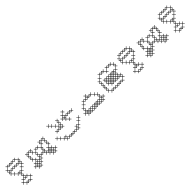

<svg xmlns="http://www.w3.org/2000/svg" viewBox="327 -1495 2739 2739"><g transform="rotate(-45 1696.5 -125.5)"><path d="M142.9 75.7 160.7 57.9 178.6 75.7 196.4 57.9 214.3 75.7 218.6 71.4 200.7 53.6 232.1 22.1 250 40 254.3 35.7 236.4 17.9 254.3 0 250 -4.3 232.1 13.6 200.7 -17.9 218.6 -35.7 214.3 -40 196.4 -22.1 165 -53.6 182.9 -71.4 165 -89.3 196.4 -120.7 214.3 -102.9 218.6 -107.1 200.7 -125 232.1 -156.4 250 -138.6 254.3 -142.9 236.4 -160.7 267.9 -192.1 285.7 -174.3 290 -178.6 272.1 -196.4 290 -214.3 272.1 -232.1 290 -250 272.1 -267.9 290 -285.7 285.7 -290 267.9 -272.1 236.4 -303.6 254.3 -321.4 250 -325.7 232.1 -307.9 214.3 -325.7 196.4 -307.9 178.6 -325.7 160.7 -307.9 142.9 -325.7 125 -307.9 107.1 -325.7 89.3 -307.9 71.4 -325.7 67.1 -321.4 85 -303.6 53.6 -272.1 35.7 -290 31.4 -285.7 49.3 -267.9 31.4 -250 49.3 -232.1 31.4 -214.3 49.3 -196.4 31.4 -178.6 35.7 -174.3 53.6 -192.1 85 -160.7 67.1 -142.9 71.4 -138.6 89.3 -156.4 120.7 -125 102.9 -107.1 107.1 -102.9 125 -120.7 156.4 -89.3 138.6 -71.4 156.4 -53.6 125 -22.1 107.1 -40 102.9 -35.7 120.7 -17.9 89.3 13.6 71.4 -4.3 67.1 0 85 17.9 67.1 35.7 71.4 40 89.3 22.1 120.7 53.6 102.9 71.4 107.1 75.7 125 57.9ZM125 49.3 93.6 17.9 125 -13.6 142.9 4.3 160.7 -13.6 178.6 4.3 196.4 -13.6 227.9 17.9 196.4 49.3 178.6 31.4 160.7 49.3 142.9 31.4ZM142.9 -31.4 156.4 -17.9 142.9 -4.3 129.3 -17.9ZM147.1 -107.1 160.7 -120.7 174.3 -107.1 160.7 -93.6ZM125 -129.3 93.6 -160.7 111.4 -178.6 107.1 -182.9 89.3 -165 57.9 -196.4 89.3 -227.9 107.1 -210 125 -227.9 142.9 -210 160.7 -227.9 178.6 -210 196.4 -227.9 214.3 -210 232.1 -227.9 263.6 -196.4 232.1 -165 214.3 -182.9 210 -178.6 227.9 -160.7 196.4 -129.3 178.6 -147.1 160.7 -129.3 142.9 -147.1ZM89.3 -236.4 57.9 -267.9 89.3 -299.3 107.1 -281.4 125 -299.3 142.9 -281.4 160.7 -299.3 178.6 -281.4 196.4 -299.3 214.3 -281.4 232.1 -299.3 263.6 -267.9 232.1 -236.4 214.3 -254.3 196.4 -236.4 178.6 -254.3 160.7 -236.4 142.9 -254.3 125 -236.4 107.1 -254.3ZM250 -245.7 263.6 -232.1 250 -218.6 236.4 -232.1ZM254.3 -214.3 267.9 -227.9 281.4 -214.3 267.9 -200.7ZM40 -214.3 53.6 -227.9 67.1 -214.3 53.6 -200.7ZM40 -250 53.6 -263.6 67.1 -250 53.6 -236.4ZM57.9 -232.1 71.4 -245.7 85 -232.1 71.4 -218.6ZM93.6 -232.1 107.1 -245.7 120.7 -232.1 107.1 -218.6ZM93.6 -303.6 107.1 -317.1 120.7 -303.6 107.1 -290ZM129.3 53.6 142.9 40 156.4 53.6 142.9 67.1ZM129.3 -125 142.9 -138.6 156.4 -125 142.9 -111.4ZM129.3 -232.1 142.9 -245.7 156.4 -232.1 142.9 -218.6ZM129.3 -303.6 142.9 -317.1 156.4 -303.6 142.9 -290ZM147.1 -35.7 160.7 -49.3 174.3 -35.7 160.7 -22.1ZM147.1 -71.4 160.7 -85 174.3 -71.4 160.7 -57.9ZM165 53.6 178.6 40 192.1 53.6 178.6 67.1ZM165 -17.9 178.6 -31.4 192.1 -17.9 178.6 -4.3ZM165 -125 178.6 -138.6 192.1 -125 178.6 -111.4ZM165 -232.1 178.6 -245.7 192.1 -232.1 178.6 -218.6ZM165 -303.6 178.6 -317.1 192.1 -303.6 178.6 -290ZM200.7 -232.1 214.3 -245.7 227.9 -232.1 214.3 -218.6ZM200.7 -303.6 214.3 -317.1 227.9 -303.6 214.3 -290ZM254.3 -250 267.9 -263.6 281.4 -250 267.9 -236.4Z M571.4 -174.3 589.3 -192.1 620.7 -160.7 602.9 -142.9 620.7 -125 589.3 -93.6 571.4 -111.4 553.6 -93.6 522.1 -125 540 -142.9 522.1 -160.7 553.6 -192.1ZM625 -165 593.6 -196.4 611.4 -214.3 607.1 -218.6 589.3 -200.7 571.4 -218.6 553.6 -200.7 535.7 -218.6 531.4 -214.3 549.3 -196.4 517.9 -165 486.4 -196.4 504.3 -214.3 486.4 -232.1 504.3 -250 500 -254.3 482.1 -236.4 464.3 -254.3 446.4 -236.4 428.6 -254.3 410.7 -236.4 392.9 -254.3 388.6 -250 406.4 -232.1 388.6 -214.3 406.4 -196.4 388.6 -178.6 406.4 -160.7 388.6 -142.9 406.4 -125 388.6 -107.1 392.9 -102.9 410.7 -120.7 442.1 -89.3 410.7 -57.9 392.9 -75.7 388.6 -71.4 406.4 -53.6 375 -22.1 357.1 -40 352.9 -35.7 370.7 -17.9 352.9 0 357.1 4.3 375 -13.6 406.4 17.9 388.6 35.7 392.9 40 410.7 22.1 428.6 40 446.4 22.1 464.3 40 468.6 35.7 450.7 17.9 482.1 -13.6 500 4.3 504.3 0 486.4 -17.9 517.9 -49.3 535.7 -31.4 540 -35.7 522.1 -53.6 553.6 -85 571.4 -67.1 589.3 -85 620.7 -53.6 602.9 -35.7 607.1 -31.4 625 -49.3 656.4 -17.9 638.6 0 642.9 4.3 660.7 -13.6 692.1 17.9 674.3 35.7 678.6 40 696.4 22.1 714.3 40 732.1 22.1 750 40 754.3 35.7 736.4 17.9 767.9 -13.6 785.7 4.3 790 0 772.1 -17.9 790 -35.7 785.7 -40 767.9 -22.1 736.4 -53.6 754.3 -71.4 750 -75.7 732.1 -57.9 700.7 -89.3 732.1 -120.7 750 -102.9 754.3 -107.1 736.4 -125 754.3 -142.9 736.4 -160.7 754.3 -178.6 736.4 -196.4 754.3 -214.3 736.4 -232.1 754.3 -250 750 -254.3 732.1 -236.4 714.3 -254.3 696.4 -236.4 678.6 -254.3 660.7 -236.4 642.9 -254.3 638.6 -250 656.4 -232.1 638.6 -214.3 656.4 -196.4ZM495.7 -142.9 513.6 -125 495.7 -107.1 513.6 -89.3 482.1 -57.9 450.7 -89.3 468.6 -107.1 464.3 -111.4 446.4 -93.6 415 -125 432.9 -142.9 415 -160.7 432.9 -178.6 415 -196.4 446.4 -227.9 477.9 -196.4 460 -178.6 464.3 -174.3 482.1 -192.1 513.6 -160.7ZM647.1 -142.9 629.3 -160.7 660.7 -192.1 678.6 -174.3 682.9 -178.6 665 -196.4 696.4 -227.9 727.9 -196.4 710 -178.6 727.9 -160.7 710 -142.9 727.9 -125 696.4 -93.6 678.6 -111.4 674.3 -107.1 692.1 -89.3 660.7 -57.9 629.3 -89.3 647.1 -107.1 629.3 -125ZM718.6 -214.3 732.1 -227.9 745.7 -214.3 732.1 -200.7ZM678.6 -67.1 692.1 -53.6 678.6 -40 665 -53.6ZM714.3 -31.4 727.9 -17.9 714.3 -4.3 700.7 -17.9ZM682.9 0 696.4 -13.6 710 0 696.4 13.6ZM647.1 -35.7 660.7 -49.3 674.3 -35.7 660.7 -22.1ZM468.6 -214.3 482.1 -227.9 495.7 -214.3 482.1 -200.7ZM428.6 -67.1 442.1 -53.6 428.6 -40 415 -53.6ZM397.1 0 410.7 -13.6 424.3 0 410.7 13.6ZM432.9 -35.7 446.4 -49.3 460 -35.7 446.4 -22.1ZM392.9 -31.4 406.4 -17.9 392.9 -4.3 379.3 -17.9ZM611.4 -71.4 625 -85 638.6 -71.4 625 -57.9ZM607.1 -102.9 620.7 -89.3 607.1 -75.7 593.6 -89.3ZM468.6 -35.7 482.1 -49.3 495.7 -35.7 482.1 -22.1ZM428.6 -31.4 442.1 -17.9 428.6 -4.3 415 -17.9ZM432.9 0 446.4 -13.6 460 0 446.4 13.6ZM428.6 4.3 442.1 17.9 428.6 31.4 415 17.9ZM464.3 -31.4 477.9 -17.9 464.3 -4.3 450.7 -17.9ZM500 -67.1 513.6 -53.6 500 -40 486.4 -53.6ZM682.9 -35.7 696.4 -49.3 710 -35.7 696.4 -22.1ZM718.6 -35.7 732.1 -49.3 745.7 -35.7 732.1 -22.1ZM678.6 -31.4 692.1 -17.9 678.6 -4.3 665 -17.9ZM718.6 0 732.1 -13.6 745.7 0 732.1 13.6ZM714.3 4.3 727.9 17.9 714.3 31.4 700.7 17.9ZM397.1 -35.7 410.7 -49.3 424.3 -35.7 410.7 -22.1ZM397.1 -142.9 410.7 -156.4 424.3 -142.9 410.7 -129.3ZM397.1 -178.6 410.7 -192.1 424.3 -178.6 410.7 -165ZM397.1 -214.3 410.7 -227.9 424.3 -214.3 410.7 -200.7ZM415 -232.1 428.6 -245.7 442.1 -232.1 428.6 -218.6ZM432.9 -71.4 446.4 -85 460 -71.4 446.4 -57.9ZM450.7 -53.6 464.3 -67.1 477.9 -53.6 464.3 -40ZM450.7 -232.1 464.3 -245.7 477.9 -232.1 464.3 -218.6ZM504.3 -71.4 517.9 -85 531.4 -71.4 517.9 -57.9ZM504.3 -107.1 517.9 -120.7 531.4 -107.1 517.9 -93.6ZM504.3 -142.9 517.9 -156.4 531.4 -142.9 517.9 -129.3ZM522.1 -89.3 535.7 -102.9 549.3 -89.3 535.7 -75.7ZM557.9 -89.3 571.4 -102.9 585 -89.3 571.4 -75.7ZM557.9 -196.4 571.4 -210 585 -196.4 571.4 -182.9ZM611.4 -107.1 625 -120.7 638.6 -107.1 625 -93.6ZM611.4 -142.9 625 -156.4 638.6 -142.9 625 -129.3ZM629.3 -53.6 642.9 -67.1 656.4 -53.6 642.9 -40ZM647.1 -214.3 660.7 -227.9 674.3 -214.3 660.7 -200.7ZM665 -232.1 678.6 -245.7 692.1 -232.1 678.6 -218.6ZM682.9 -71.4 696.4 -85 710 -71.4 696.4 -57.9ZM700.7 -53.6 714.3 -67.1 727.9 -53.6 714.3 -40ZM700.7 -232.1 714.3 -245.7 727.9 -232.1 714.3 -218.6ZM718.6 -142.9 732.1 -156.4 745.7 -142.9 732.1 -129.3ZM718.6 -178.6 732.1 -192.1 745.7 -178.6 732.1 -165ZM736.4 -17.9 750 -31.4 763.6 -17.9 750 -4.3Z M946.4 -272.1 915 -303.6 932.9 -321.4 928.6 -325.7 910.7 -307.9 892.9 -325.7 888.6 -321.4 906.4 -303.6 888.6 -285.7 892.9 -281.4 910.7 -299.3 942.1 -267.9 924.3 -250 928.6 -245.7 946.4 -263.6 977.9 -232.1 960 -214.3 964.3 -210 982.1 -227.9 1013.6 -196.4 982.1 -165 964.3 -182.9 946.4 -165 928.6 -182.9 924.3 -178.6 942.1 -160.7 924.3 -142.9 928.6 -138.6 946.4 -156.4 964.3 -138.6 982.1 -156.4 1000 -138.6 1017.9 -156.4 1035.7 -138.6 1053.6 -156.4 1071.4 -138.6 1075.7 -142.9 1057.9 -160.7 1075.7 -178.6 1057.9 -196.4 1075.7 -214.3 1057.9 -232.1 1075.7 -250 1057.9 -267.9 1075.7 -285.7 1071.4 -290 1053.6 -272.1 1035.7 -290 1031.4 -285.7 1049.3 -267.9 1031.4 -250 1049.3 -232.1 1017.9 -200.7 986.4 -232.1 1004.3 -250 1000 -254.3 982.1 -236.4 950.7 -267.9 968.6 -285.7 964.3 -290ZM1040 -178.6 1053.6 -192.1 1067.1 -178.6 1053.6 -165ZM1000 -174.3 1013.6 -160.7 1000 -147.1 986.4 -160.7ZM1035.7 -174.3 1049.3 -160.7 1035.7 -147.1 1022.1 -160.7ZM1035.7 -210 1049.3 -196.4 1035.7 -182.9 1022.1 -196.4ZM1147.1 -214.3 1160.7 -227.9 1174.3 -214.3 1160.7 -200.7ZM1107.1 -210 1125 -227.9 1156.4 -196.4 1138.6 -178.6 1142.9 -174.3 1160.7 -192.1 1192.1 -160.7 1174.3 -142.9 1178.6 -138.6 1196.4 -156.4 1214.3 -138.6 1218.6 -142.9 1200.7 -160.7 1218.6 -178.6 1214.3 -182.9 1196.4 -165 1165 -196.4 1196.4 -227.9 1214.3 -210 1232.1 -227.9 1250 -210 1267.9 -227.9 1285.7 -210 1303.6 -227.9 1321.4 -210 1325.7 -214.3 1307.9 -232.1 1325.7 -250 1321.4 -254.3 1303.6 -236.4 1285.7 -254.3 1267.9 -236.4 1250 -254.3 1232.1 -236.4 1214.3 -254.3 1196.4 -236.4 1165 -267.9 1196.4 -299.3 1214.3 -281.4 1218.6 -285.7 1200.7 -303.6 1218.6 -321.4 1214.3 -325.7 1196.4 -307.9 1178.6 -325.7 1174.3 -321.4 1192.1 -303.6 1160.7 -272.1 1142.9 -290 1138.6 -285.7 1156.4 -267.9 1125 -236.4 1107.1 -254.3 1102.9 -250 1120.7 -232.1 1102.9 -214.3ZM1142.9 -245.7 1156.4 -232.1 1142.9 -218.6 1129.3 -232.1ZM910.7 -57.9 879.3 -89.3 897.1 -107.1 892.9 -111.4 875 -93.6 857.1 -111.4 852.9 -107.1 870.7 -89.3 852.9 -71.4 857.1 -67.1 875 -85 906.4 -53.6 888.6 -35.7 892.9 -31.4 910.7 -49.3 942.1 -17.9 924.3 0 928.6 4.3 946.4 -13.6 977.9 17.9 960 35.7 964.3 40 982.1 22.1 1000 40 1017.9 22.1 1035.7 40 1053.6 22.1 1071.4 40 1089.3 22.1 1107.1 40 1125 22.1 1142.9 40 1160.7 22.1 1178.6 40 1196.4 22.1 1214.3 40 1218.6 35.7 1200.7 17.9 1232.1 -13.6 1250 4.3 1254.3 0 1236.4 -17.9 1267.9 -49.3 1285.7 -31.4 1290 -35.7 1272.1 -53.6 1303.6 -85 1321.4 -67.1 1325.7 -71.4 1307.9 -89.3 1325.7 -107.1 1321.4 -111.4 1303.6 -93.6 1285.7 -111.4 1281.4 -107.1 1299.3 -89.3 1267.9 -57.9 1250 -75.7 1245.7 -71.4 1263.6 -53.6 1232.1 -22.1 1214.3 -40 1196.4 -22.1 1178.6 -40 1174.3 -35.7 1192.1 -17.9 1160.7 13.6 1142.9 -4.3 1125 13.6 1107.1 -4.3 1089.3 13.6 1071.4 -4.3 1053.6 13.6 1035.7 -4.3 1017.9 13.6 986.4 -17.9 1004.3 -35.7 1000 -40 982.1 -22.1 964.3 -40 946.4 -22.1 915 -53.6 932.9 -71.4 928.6 -75.7ZM968.6 0 982.1 -13.6 995.7 0 982.1 13.6ZM1178.6 4.3 1192.1 17.9 1178.6 31.4 1165 17.9ZM950.7 -17.9 964.3 -31.4 977.9 -17.9 964.3 -4.3ZM950.7 -160.7 964.3 -174.3 977.9 -160.7 964.3 -147.1ZM986.4 17.9 1000 4.3 1013.6 17.9 1000 31.4ZM1004.3 -178.6 1017.9 -192.1 1031.4 -178.6 1017.9 -165ZM1022.1 17.9 1035.7 4.3 1049.3 17.9 1035.7 31.4ZM1040 -214.3 1053.6 -227.9 1067.1 -214.3 1053.6 -200.7ZM1040 -250 1053.6 -263.6 1067.1 -250 1053.6 -236.4ZM1057.9 17.9 1071.4 4.3 1085 17.9 1071.4 31.4ZM1093.6 17.9 1107.1 4.3 1120.7 17.9 1107.1 31.4ZM1129.3 17.9 1142.9 4.3 1156.4 17.9 1142.9 31.4ZM1147.1 -250 1160.7 -263.6 1174.3 -250 1160.7 -236.4ZM1165 -232.1 1178.6 -245.7 1192.1 -232.1 1178.6 -218.6ZM1182.9 0 1196.4 -13.6 1210 0 1196.4 13.6ZM1200.7 -17.9 1214.3 -31.4 1227.9 -17.9 1214.3 -4.3ZM1200.7 -232.1 1214.3 -245.7 1227.9 -232.1 1214.3 -218.6ZM1236.4 -232.1 1250 -245.7 1263.6 -232.1 1250 -218.6ZM1272.1 -232.1 1285.7 -245.7 1299.3 -232.1 1285.7 -218.6Z M1500 4.3 1517.9 -13.6 1535.7 4.3 1553.6 -13.6 1571.4 4.3 1589.3 -13.6 1607.1 4.3 1625 -13.6 1642.9 4.3 1660.7 -13.6 1678.6 4.3 1696.4 -13.6 1714.3 4.3 1732.1 -13.6 1750 4.3 1754.3 0 1736.4 -17.9 1767.9 -49.3 1785.7 -31.4 1790 -35.7 1772.1 -53.6 1790 -71.4 1785.7 -75.7 1767.9 -57.9 1736.4 -89.3 1754.3 -107.1 1736.4 -125 1754.3 -142.9 1750 -147.1 1732.1 -129.3 1700.7 -160.7 1718.6 -178.6 1714.3 -182.9 1696.4 -165 1665 -196.4 1682.9 -214.3 1678.6 -218.6 1660.7 -200.7 1642.9 -218.6 1625 -200.7 1593.6 -232.1 1611.4 -250 1607.1 -254.3 1589.3 -236.4 1571.4 -254.3 1567.1 -250 1585 -232.1 1553.6 -200.7 1535.7 -218.6 1517.9 -200.7 1500 -218.6 1495.7 -214.3 1513.6 -196.4 1482.1 -165 1464.3 -182.9 1460 -178.6 1477.9 -160.7 1446.4 -129.3 1428.6 -147.1 1424.3 -142.9 1442.1 -125 1424.3 -107.1 1442.1 -89.3 1410.7 -57.9 1392.9 -75.7 1388.6 -71.4 1406.4 -53.6 1388.6 -35.7 1392.9 -31.4 1410.7 -49.3 1442.1 -17.9 1424.3 0 1428.6 4.3 1446.4 -13.6 1464.3 4.3 1482.1 -13.6ZM1432.9 -35.7 1446.4 -49.3 1460 -35.7 1446.4 -22.1ZM1468.6 -35.7 1482.1 -49.3 1495.7 -35.7 1482.1 -22.1ZM1504.3 -35.7 1517.9 -49.3 1531.4 -35.7 1517.9 -22.1ZM1464.3 -31.4 1477.9 -17.9 1464.3 -4.3 1450.7 -17.9ZM1540 -35.7 1553.6 -49.3 1567.1 -35.7 1553.6 -22.1ZM1500 -31.4 1513.6 -17.9 1500 -4.3 1486.4 -17.9ZM1575.7 -35.7 1589.3 -49.3 1602.9 -35.7 1589.3 -22.1ZM1535.7 -31.4 1549.3 -17.9 1535.7 -4.3 1522.1 -17.9ZM1611.4 -35.7 1625 -49.3 1638.6 -35.7 1625 -22.1ZM1571.4 -31.4 1585 -17.9 1571.4 -4.3 1557.9 -17.9ZM1647.1 -35.7 1660.7 -49.3 1674.3 -35.7 1660.7 -22.1ZM1607.1 -31.4 1620.7 -17.9 1607.1 -4.3 1593.6 -17.9ZM1682.9 -35.7 1696.4 -49.3 1710 -35.7 1696.4 -22.1ZM1642.9 -31.4 1656.4 -17.9 1642.9 -4.3 1629.3 -17.9ZM1718.6 -35.7 1732.1 -49.3 1745.7 -35.7 1732.1 -22.1ZM1678.6 -31.4 1692.1 -17.9 1678.6 -4.3 1665 -17.9ZM1714.3 -31.4 1727.9 -17.9 1714.3 -4.3 1700.7 -17.9ZM1482.1 -57.9 1450.7 -89.3 1468.6 -107.1 1450.7 -125 1482.1 -156.4 1500 -138.6 1504.3 -142.9 1486.4 -160.7 1517.9 -192.1 1535.7 -174.3 1553.6 -192.1 1571.4 -174.3 1589.3 -192.1 1607.1 -174.3 1625 -192.1 1642.9 -174.3 1660.7 -192.1 1692.1 -160.7 1674.3 -142.9 1678.6 -138.6 1696.4 -156.4 1727.9 -125 1710 -107.1 1727.9 -89.3 1696.4 -57.9 1678.6 -75.7 1660.7 -57.9 1642.9 -75.7 1625 -57.9 1607.1 -75.7 1589.3 -57.9 1571.4 -75.7 1553.6 -57.9 1535.7 -75.7 1517.9 -57.9 1500 -75.7ZM1428.6 -67.1 1442.1 -53.6 1428.6 -40 1415 -53.6ZM1714.3 -67.1 1727.9 -53.6 1714.3 -40 1700.7 -53.6ZM1571.4 -210 1585 -196.4 1571.4 -182.9 1557.9 -196.4ZM1432.9 -71.4 1446.4 -85 1460 -71.4 1446.4 -57.9ZM1432.9 -107.1 1446.4 -120.7 1460 -107.1 1446.4 -93.6ZM1450.7 -53.6 1464.3 -67.1 1477.9 -53.6 1464.3 -40ZM1486.4 -53.6 1500 -67.1 1513.6 -53.6 1500 -40ZM1522.1 -53.6 1535.7 -67.1 1549.3 -53.6 1535.7 -40ZM1522.1 -196.4 1535.7 -210 1549.3 -196.4 1535.7 -182.9ZM1557.9 -53.6 1571.4 -67.1 1585 -53.6 1571.4 -40ZM1575.7 -214.3 1589.3 -227.9 1602.9 -214.3 1589.3 -200.7ZM1593.6 -53.6 1607.1 -67.1 1620.7 -53.6 1607.1 -40ZM1593.6 -196.4 1607.1 -210 1620.7 -196.4 1607.1 -182.9ZM1629.3 -53.6 1642.9 -67.1 1656.4 -53.6 1642.9 -40ZM1629.3 -196.4 1642.9 -210 1656.4 -196.4 1642.9 -182.9ZM1665 -53.6 1678.6 -67.1 1692.1 -53.6 1678.6 -40ZM1718.6 -71.4 1732.1 -85 1745.7 -71.4 1732.1 -57.9ZM1718.6 -107.1 1732.1 -120.7 1745.7 -107.1 1732.1 -93.6ZM1736.4 -53.6 1750 -67.1 1763.6 -53.6 1750 -40Z M1964.3 4.3 1982.1 -13.6 2000 4.3 2017.9 -13.6 2035.7 4.3 2053.6 -13.6 2071.4 4.3 2089.3 -13.6 2107.1 4.3 2125 -13.6 2142.9 4.3 2147.1 0 2129.3 -17.9 2160.7 -49.3 2178.6 -31.4 2182.9 -35.7 2165 -53.6 2182.9 -71.4 2165 -89.3 2182.9 -107.1 2178.6 -111.4 2160.7 -93.6 2129.3 -125 2147.1 -142.9 2129.3 -160.7 2160.7 -192.1 2178.6 -174.3 2182.9 -178.6 2165 -196.4 2196.4 -227.9 2214.3 -210 2218.6 -214.3 2200.7 -232.1 2218.6 -250 2200.7 -267.9 2218.6 -285.7 2214.3 -290 2196.4 -272.1 2165 -303.6 2182.9 -321.4 2178.6 -325.7 2160.7 -307.9 2142.9 -325.7 2125 -307.9 2107.1 -325.7 2089.3 -307.9 2071.4 -325.7 2067.1 -321.4 2085 -303.6 2053.6 -272.1 2022.1 -303.6 2040 -321.4 2035.7 -325.7 2017.9 -307.9 2000 -325.7 1982.1 -307.9 1964.3 -325.7 1946.4 -307.9 1928.6 -325.7 1924.3 -321.4 1942.1 -303.6 1910.7 -272.1 1892.9 -290 1888.6 -285.7 1906.4 -267.9 1875 -236.4 1857.1 -254.3 1852.9 -250 1870.7 -232.1 1852.9 -214.3 1870.7 -196.4 1852.9 -178.6 1870.7 -160.7 1852.9 -142.9 1870.7 -125 1852.9 -107.1 1870.7 -89.3 1852.9 -71.4 1870.7 -53.6 1852.9 -35.7 1857.1 -31.4 1875 -49.3 1906.4 -17.9 1888.6 0 1892.9 4.3 1910.7 -13.6 1928.6 4.3 1946.4 -13.6ZM2125 -85 2156.4 -53.6 2125 -22.1 2107.1 -40 2089.3 -22.1 2071.4 -40 2053.6 -22.1 2035.7 -40 2017.9 -22.1 2000 -40 1982.1 -22.1 1964.3 -40 1946.4 -22.1 1928.6 -40 1910.7 -22.1 1879.3 -53.6 1897.1 -71.4 1879.3 -89.3 1897.1 -107.1 1879.3 -125 1897.1 -142.9 1879.3 -160.7 1897.1 -178.6 1879.3 -196.4 1897.1 -214.3 1879.3 -232.1 1910.7 -263.6 1928.6 -245.7 1932.9 -250 1915 -267.9 1946.4 -299.3 1964.3 -281.4 1982.1 -299.3 2000 -281.4 2017.9 -299.3 2049.3 -267.9 2031.4 -250 2035.7 -245.7 2053.6 -263.6 2071.4 -245.7 2075.7 -250 2057.9 -267.9 2089.3 -299.3 2107.1 -281.4 2125 -299.3 2142.9 -281.4 2160.7 -299.3 2192.1 -267.9 2174.3 -250 2192.1 -232.1 2160.7 -200.7 2142.9 -218.6 2125 -200.7 2107.1 -218.6 2089.3 -200.7 2071.4 -218.6 2053.6 -200.7 2035.7 -218.6 2017.9 -200.7 2000 -218.6 1982.1 -200.7 1964.3 -218.6 1946.4 -200.7 1928.6 -218.6 1924.3 -214.3 1942.1 -196.4 1924.3 -178.6 1942.1 -160.7 1924.3 -142.9 1942.1 -125 1924.3 -107.1 1928.6 -102.9 1946.4 -120.7 1977.9 -89.3 1960 -71.4 1964.3 -67.1 1982.1 -85 2000 -67.1 2017.9 -85 2035.7 -67.1 2053.6 -85 2071.4 -67.1 2089.3 -85 2107.1 -67.1ZM2147.1 -71.4 2160.7 -85 2174.3 -71.4 2160.7 -57.9ZM1968.6 -107.1 1982.1 -120.7 1995.7 -107.1 1982.1 -93.6ZM1968.6 -142.9 1982.1 -156.4 1995.7 -142.9 1982.1 -129.3ZM1968.6 -178.6 1982.1 -192.1 1995.7 -178.6 1982.1 -165ZM2004.3 -178.6 2017.9 -192.1 2031.4 -178.6 2017.9 -165ZM1964.3 -174.3 1977.9 -160.7 1964.3 -147.1 1950.7 -160.7ZM2040 -178.6 2053.6 -192.1 2067.1 -178.6 2053.6 -165ZM2000 -174.3 2013.6 -160.7 2000 -147.1 1986.4 -160.7ZM2075.7 -178.6 2089.3 -192.1 2102.9 -178.6 2089.3 -165ZM2035.7 -174.3 2049.3 -160.7 2035.7 -147.1 2022.1 -160.7ZM2111.4 -178.6 2125 -192.1 2138.6 -178.6 2125 -165ZM2071.4 -174.3 2085 -160.7 2071.4 -147.1 2057.9 -160.7ZM2107.1 -174.3 2120.7 -160.7 2107.1 -147.1 2093.6 -160.7ZM2107.1 -138.6 2120.7 -125 2107.1 -111.4 2093.6 -125ZM2107.1 -102.9 2120.7 -89.3 2107.1 -75.7 2093.6 -89.3ZM2111.4 -107.1 2125 -120.7 2138.6 -107.1 2125 -93.6ZM2071.4 -102.9 2085 -89.3 2071.4 -75.7 2057.9 -89.3ZM2075.7 -107.1 2089.3 -120.7 2102.9 -107.1 2089.3 -93.6ZM2035.7 -102.9 2049.3 -89.3 2035.7 -75.7 2022.1 -89.3ZM2040 -107.1 2053.6 -120.7 2067.1 -107.1 2053.6 -93.6ZM2000 -102.9 2013.6 -89.3 2000 -75.7 1986.4 -89.3ZM2004.3 -107.1 2017.9 -120.7 2031.4 -107.1 2017.9 -93.6ZM2004.3 -142.9 2017.9 -156.4 2031.4 -142.9 2017.9 -129.3ZM1964.3 -138.6 1977.9 -125 1964.3 -111.4 1950.7 -125ZM2040 -142.9 2053.6 -156.4 2067.1 -142.9 2053.6 -129.3ZM2000 -138.6 2013.6 -125 2000 -111.4 1986.4 -125ZM2075.7 -142.9 2089.3 -156.4 2102.9 -142.9 2089.3 -129.3ZM2035.7 -138.6 2049.3 -125 2035.7 -111.4 2022.1 -125ZM2111.4 -142.9 2125 -156.4 2138.6 -142.9 2125 -129.3ZM2071.4 -138.6 2085 -125 2071.4 -111.4 2057.9 -125ZM1861.4 -71.4 1875 -85 1888.6 -71.4 1875 -57.9ZM1861.4 -107.1 1875 -120.7 1888.6 -107.1 1875 -93.6ZM1861.4 -142.9 1875 -156.4 1888.6 -142.9 1875 -129.3ZM1861.4 -178.6 1875 -192.1 1888.6 -178.6 1875 -165ZM1861.4 -214.3 1875 -227.9 1888.6 -214.3 1875 -200.7ZM1915 -17.9 1928.6 -31.4 1942.1 -17.9 1928.6 -4.3ZM1932.9 -142.9 1946.4 -156.4 1960 -142.9 1946.4 -129.3ZM1932.9 -178.6 1946.4 -192.1 1960 -178.6 1946.4 -165ZM1950.7 -17.9 1964.3 -31.4 1977.9 -17.9 1964.3 -4.3ZM1950.7 -196.4 1964.3 -210 1977.9 -196.4 1964.3 -182.9ZM1950.7 -303.6 1964.3 -317.1 1977.9 -303.6 1964.3 -290ZM1986.4 -17.9 2000 -31.4 2013.6 -17.9 2000 -4.3ZM1986.4 -196.4 2000 -210 2013.6 -196.4 2000 -182.9ZM1986.4 -303.6 2000 -317.1 2013.6 -303.6 2000 -290ZM2022.1 -17.9 2035.7 -31.4 2049.3 -17.9 2035.7 -4.3ZM2022.1 -196.4 2035.7 -210 2049.3 -196.4 2035.7 -182.9ZM2057.9 -17.9 2071.4 -31.4 2085 -17.9 2071.4 -4.3ZM2057.9 -196.4 2071.4 -210 2085 -196.4 2071.4 -182.9ZM2093.6 -17.9 2107.1 -31.4 2120.7 -17.9 2107.1 -4.3ZM2093.6 -196.4 2107.1 -210 2120.7 -196.4 2107.1 -182.9ZM2093.6 -303.6 2107.1 -317.1 2120.7 -303.6 2107.1 -290ZM2129.3 -89.3 2142.9 -102.9 2156.4 -89.3 2142.9 -75.7ZM2129.3 -196.4 2142.9 -210 2156.4 -196.4 2142.9 -182.9ZM2129.3 -303.6 2142.9 -317.1 2156.4 -303.6 2142.9 -290ZM2182.9 -250 2196.4 -263.6 2210 -250 2196.4 -236.4Z M2392.9 75.7 2410.7 57.9 2428.6 75.7 2446.4 57.9 2464.3 75.7 2468.6 71.4 2450.7 53.6 2482.1 22.1 2500 40 2504.3 35.7 2486.4 17.9 2504.3 0 2500 -4.3 2482.1 13.6 2450.7 -17.9 2468.6 -35.7 2464.3 -40 2446.4 -22.1 2415 -53.6 2432.9 -71.4 2415 -89.3 2446.4 -120.7 2464.3 -102.9 2468.6 -107.1 2450.7 -125 2482.1 -156.4 2500 -138.6 2504.3 -142.9 2486.4 -160.7 2517.9 -192.1 2535.7 -174.3 2540 -178.6 2522.1 -196.4 2540 -214.3 2522.1 -232.1 2540 -250 2522.1 -267.9 2540 -285.7 2535.7 -290 2517.9 -272.1 2486.4 -303.6 2504.3 -321.4 2500 -325.7 2482.1 -307.9 2464.3 -325.7 2446.4 -307.9 2428.6 -325.7 2410.7 -307.9 2392.9 -325.7 2375 -307.9 2357.1 -325.7 2339.3 -307.9 2321.4 -325.7 2317.1 -321.4 2335 -303.6 2303.6 -272.1 2285.7 -290 2281.4 -285.7 2299.3 -267.9 2281.4 -250 2299.3 -232.1 2281.4 -214.3 2299.3 -196.4 2281.4 -178.6 2285.7 -174.3 2303.6 -192.1 2335 -160.7 2317.1 -142.9 2321.4 -138.6 2339.3 -156.4 2370.7 -125 2352.9 -107.1 2357.1 -102.9 2375 -120.7 2406.4 -89.3 2388.6 -71.4 2406.4 -53.6 2375 -22.1 2357.1 -40 2352.9 -35.7 2370.7 -17.9 2339.3 13.6 2321.4 -4.3 2317.1 0 2335 17.9 2317.1 35.7 2321.4 40 2339.3 22.1 2370.7 53.6 2352.9 71.4 2357.1 75.7 2375 57.9ZM2375 49.3 2343.6 17.9 2375 -13.6 2392.9 4.3 2410.7 -13.6 2428.6 4.3 2446.4 -13.6 2477.9 17.9 2446.4 49.3 2428.6 31.4 2410.7 49.3 2392.9 31.4ZM2392.9 -31.4 2406.4 -17.9 2392.9 -4.3 2379.3 -17.9ZM2397.1 -107.1 2410.7 -120.7 2424.3 -107.1 2410.7 -93.6ZM2375 -129.3 2343.6 -160.7 2361.4 -178.6 2357.1 -182.9 2339.3 -165 2307.9 -196.4 2339.3 -227.9 2357.1 -210 2375 -227.9 2392.9 -210 2410.7 -227.9 2428.6 -210 2446.4 -227.9 2464.3 -210 2482.1 -227.9 2513.6 -196.4 2482.1 -165 2464.3 -182.9 2460 -178.6 2477.9 -160.7 2446.4 -129.3 2428.6 -147.1 2410.7 -129.3 2392.9 -147.1ZM2339.3 -236.4 2307.9 -267.9 2339.3 -299.3 2357.1 -281.4 2375 -299.3 2392.9 -281.4 2410.7 -299.3 2428.6 -281.4 2446.4 -299.3 2464.3 -281.4 2482.1 -299.3 2513.6 -267.9 2482.1 -236.4 2464.3 -254.3 2446.4 -236.4 2428.6 -254.3 2410.7 -236.4 2392.9 -254.3 2375 -236.4 2357.1 -254.3ZM2500 -245.7 2513.6 -232.1 2500 -218.6 2486.4 -232.1ZM2504.3 -214.3 2517.9 -227.9 2531.4 -214.3 2517.9 -200.7ZM2290 -214.3 2303.6 -227.9 2317.1 -214.3 2303.6 -200.7ZM2290 -250 2303.6 -263.6 2317.1 -250 2303.6 -236.4ZM2307.9 -232.1 2321.4 -245.7 2335 -232.1 2321.4 -218.6ZM2343.6 -232.1 2357.1 -245.7 2370.7 -232.1 2357.1 -218.6ZM2343.6 -303.6 2357.1 -317.1 2370.7 -303.6 2357.1 -290ZM2379.3 53.6 2392.9 40 2406.4 53.6 2392.9 67.1ZM2379.3 -125 2392.9 -138.6 2406.4 -125 2392.9 -111.4ZM2379.3 -232.1 2392.9 -245.7 2406.4 -232.1 2392.9 -218.6ZM2379.3 -303.6 2392.9 -317.1 2406.4 -303.6 2392.9 -290ZM2397.1 -35.7 2410.7 -49.3 2424.3 -35.7 2410.7 -22.1ZM2397.1 -71.4 2410.7 -85 2424.3 -71.4 2410.7 -57.9ZM2415 53.6 2428.6 40 2442.1 53.6 2428.6 67.1ZM2415 -17.9 2428.6 -31.4 2442.1 -17.9 2428.6 -4.3ZM2415 -125 2428.6 -138.6 2442.1 -125 2428.6 -111.4ZM2415 -232.1 2428.6 -245.7 2442.1 -232.1 2428.6 -218.6ZM2415 -303.6 2428.6 -317.1 2442.1 -303.6 2428.6 -290ZM2450.7 -232.1 2464.3 -245.7 2477.9 -232.1 2464.3 -218.6ZM2450.7 -303.6 2464.3 -317.1 2477.9 -303.6 2464.3 -290ZM2504.3 -250 2517.9 -263.6 2531.4 -250 2517.9 -236.4Z M2821.4 -174.3 2839.3 -192.1 2870.7 -160.7 2852.9 -142.9 2870.7 -125 2839.3 -93.6 2821.4 -111.4 2803.6 -93.6 2772.1 -125 2790 -142.9 2772.1 -160.7 2803.6 -192.1ZM2875 -165 2843.6 -196.4 2861.4 -214.3 2857.1 -218.6 2839.3 -200.7 2821.4 -218.6 2803.6 -200.7 2785.7 -218.6 2781.4 -214.3 2799.3 -196.4 2767.9 -165 2736.4 -196.4 2754.3 -214.3 2736.4 -232.1 2754.3 -250 2750 -254.3 2732.1 -236.4 2714.3 -254.3 2696.4 -236.4 2678.6 -254.3 2660.7 -236.4 2642.9 -254.3 2638.6 -250 2656.4 -232.1 2638.6 -214.3 2656.4 -196.4 2638.6 -178.6 2656.4 -160.7 2638.6 -142.9 2656.4 -125 2638.6 -107.1 2642.9 -102.9 2660.7 -120.7 2692.1 -89.3 2660.7 -57.9 2642.9 -75.7 2638.6 -71.4 2656.4 -53.6 2625 -22.1 2607.1 -40 2602.9 -35.7 2620.7 -17.9 2602.9 0 2607.1 4.3 2625 -13.6 2656.4 17.9 2638.6 35.7 2642.9 40 2660.7 22.1 2678.6 40 2696.4 22.1 2714.3 40 2718.6 35.7 2700.7 17.9 2732.1 -13.6 2750 4.3 2754.3 0 2736.4 -17.9 2767.9 -49.3 2785.7 -31.4 2790 -35.7 2772.1 -53.6 2803.6 -85 2821.4 -67.1 2839.3 -85 2870.7 -53.6 2852.9 -35.7 2857.1 -31.4 2875 -49.3 2906.4 -17.9 2888.6 0 2892.9 4.3 2910.7 -13.6 2942.1 17.9 2924.3 35.7 2928.6 40 2946.4 22.1 2964.3 40 2982.1 22.1 3000 40 3004.3 35.7 2986.4 17.9 3017.9 -13.6 3035.7 4.3 3040 0 3022.1 -17.9 3040 -35.7 3035.7 -40 3017.9 -22.1 2986.4 -53.6 3004.3 -71.4 3000 -75.7 2982.1 -57.9 2950.7 -89.3 2982.1 -120.7 3000 -102.9 3004.3 -107.1 2986.4 -125 3004.3 -142.9 2986.4 -160.7 3004.3 -178.6 2986.4 -196.4 3004.3 -214.3 2986.4 -232.1 3004.3 -250 3000 -254.3 2982.1 -236.4 2964.3 -254.3 2946.4 -236.4 2928.6 -254.3 2910.7 -236.4 2892.9 -254.3 2888.6 -250 2906.4 -232.1 2888.6 -214.3 2906.4 -196.4ZM2745.7 -142.9 2763.6 -125 2745.7 -107.1 2763.6 -89.3 2732.1 -57.9 2700.7 -89.3 2718.6 -107.1 2714.3 -111.4 2696.4 -93.6 2665 -125 2682.9 -142.9 2665 -160.7 2682.9 -178.6 2665 -196.4 2696.4 -227.9 2727.9 -196.4 2710 -178.6 2714.3 -174.3 2732.1 -192.1 2763.6 -160.7ZM2897.1 -142.9 2879.3 -160.7 2910.7 -192.1 2928.6 -174.3 2932.9 -178.6 2915 -196.4 2946.4 -227.9 2977.9 -196.4 2960 -178.6 2977.9 -160.7 2960 -142.9 2977.9 -125 2946.4 -93.6 2928.6 -111.4 2924.3 -107.1 2942.1 -89.3 2910.7 -57.9 2879.3 -89.3 2897.1 -107.1 2879.3 -125ZM2968.6 -214.3 2982.1 -227.9 2995.7 -214.3 2982.1 -200.7ZM2928.6 -67.1 2942.1 -53.6 2928.6 -40 2915 -53.6ZM2964.3 -31.4 2977.9 -17.9 2964.3 -4.3 2950.7 -17.9ZM2932.9 0 2946.4 -13.6 2960 0 2946.4 13.6ZM2897.1 -35.7 2910.7 -49.3 2924.3 -35.7 2910.7 -22.1ZM2718.6 -214.3 2732.1 -227.9 2745.7 -214.3 2732.1 -200.7ZM2678.6 -67.1 2692.1 -53.6 2678.6 -40 2665 -53.6ZM2647.1 0 2660.7 -13.6 2674.3 0 2660.7 13.6ZM2682.9 -35.7 2696.4 -49.3 2710 -35.7 2696.4 -22.1ZM2642.9 -31.4 2656.4 -17.9 2642.9 -4.3 2629.3 -17.9ZM2861.4 -71.4 2875 -85 2888.6 -71.4 2875 -57.9ZM2857.1 -102.9 2870.7 -89.3 2857.1 -75.7 2843.6 -89.3ZM2718.6 -35.7 2732.1 -49.3 2745.7 -35.7 2732.1 -22.1ZM2678.6 -31.4 2692.1 -17.9 2678.6 -4.3 2665 -17.9ZM2682.9 0 2696.4 -13.6 2710 0 2696.4 13.6ZM2678.6 4.3 2692.1 17.9 2678.6 31.4 2665 17.9ZM2714.3 -31.4 2727.9 -17.9 2714.3 -4.3 2700.7 -17.9ZM2750 -67.1 2763.6 -53.6 2750 -40 2736.4 -53.6ZM2932.9 -35.7 2946.4 -49.3 2960 -35.7 2946.4 -22.1ZM2968.6 -35.7 2982.1 -49.3 2995.7 -35.7 2982.1 -22.1ZM2928.6 -31.4 2942.1 -17.9 2928.6 -4.3 2915 -17.9ZM2968.6 0 2982.1 -13.6 2995.7 0 2982.1 13.6ZM2964.3 4.3 2977.9 17.9 2964.3 31.4 2950.7 17.9ZM2647.1 -35.7 2660.7 -49.3 2674.3 -35.7 2660.7 -22.1ZM2647.1 -142.9 2660.7 -156.4 2674.3 -142.9 2660.7 -129.3ZM2647.1 -178.6 2660.7 -192.1 2674.3 -178.6 2660.7 -165ZM2647.1 -214.3 2660.7 -227.9 2674.3 -214.3 2660.7 -200.7ZM2665 -232.1 2678.6 -245.7 2692.1 -232.1 2678.6 -218.6ZM2682.9 -71.4 2696.4 -85 2710 -71.4 2696.4 -57.9ZM2700.7 -53.6 2714.3 -67.1 2727.9 -53.6 2714.3 -40ZM2700.7 -232.1 2714.3 -245.7 2727.9 -232.1 2714.3 -218.6ZM2754.3 -71.4 2767.9 -85 2781.4 -71.4 2767.9 -57.9ZM2754.3 -107.1 2767.9 -120.7 2781.4 -107.1 2767.9 -93.6ZM2754.3 -142.9 2767.9 -156.4 2781.4 -142.9 2767.9 -129.3ZM2772.1 -89.3 2785.7 -102.9 2799.3 -89.3 2785.7 -75.7ZM2807.9 -89.3 2821.4 -102.9 2835 -89.3 2821.4 -75.7ZM2807.9 -196.4 2821.4 -210 2835 -196.4 2821.4 -182.9ZM2861.4 -107.1 2875 -120.7 2888.6 -107.1 2875 -93.6ZM2861.4 -142.9 2875 -156.4 2888.6 -142.9 2875 -129.3ZM2879.3 -53.6 2892.9 -67.1 2906.4 -53.6 2892.9 -40ZM2897.1 -214.3 2910.7 -227.9 2924.3 -214.3 2910.7 -200.7ZM2915 -232.1 2928.6 -245.7 2942.1 -232.1 2928.6 -218.6ZM2932.9 -71.4 2946.4 -85 2960 -71.4 2946.4 -57.9ZM2950.7 -53.6 2964.3 -67.1 2977.9 -53.6 2964.3 -40ZM2950.7 -232.1 2964.3 -245.7 2977.9 -232.1 2964.3 -218.6ZM2968.6 -142.9 2982.1 -156.4 2995.7 -142.9 2982.1 -129.3ZM2968.6 -178.6 2982.1 -192.1 2995.7 -178.6 2982.1 -165ZM2986.4 -17.9 3000 -31.4 3013.6 -17.9 3000 -4.3Z M3214.3 75.7 3232.1 57.9 3250 75.7 3267.9 57.9 3285.7 75.7 3290 71.4 3272.1 53.6 3303.6 22.1 3321.4 40 3325.7 35.7 3307.9 17.9 3325.7 0 3321.4 -4.3 3303.6 13.6 3272.1 -17.9 3290 -35.7 3285.7 -40 3267.9 -22.1 3236.4 -53.6 3254.3 -71.4 3236.4 -89.3 3267.9 -120.7 3285.7 -102.9 3290 -107.1 3272.1 -125 3303.6 -156.4 3321.4 -138.6 3325.7 -142.9 3307.9 -160.7 3339.3 -192.1 3357.1 -174.3 3361.4 -178.6 3343.6 -196.4 3361.4 -214.3 3343.6 -232.1 3361.4 -250 3343.6 -267.9 3361.4 -285.7 3357.1 -290 3339.3 -272.1 3307.9 -303.6 3325.7 -321.4 3321.4 -325.7 3303.6 -307.9 3285.7 -325.7 3267.9 -307.9 3250 -325.7 3232.1 -307.9 3214.3 -325.7 3196.4 -307.9 3178.6 -325.7 3160.7 -307.9 3142.9 -325.7 3138.6 -321.4 3156.4 -303.6 3125 -272.1 3107.1 -290 3102.9 -285.7 3120.7 -267.9 3102.9 -250 3120.7 -232.1 3102.9 -214.3 3120.7 -196.4 3102.9 -178.6 3107.1 -174.3 3125 -192.1 3156.4 -160.7 3138.6 -142.9 3142.9 -138.6 3160.7 -156.4 3192.1 -125 3174.3 -107.1 3178.6 -102.9 3196.4 -120.7 3227.9 -89.3 3210 -71.4 3227.9 -53.6 3196.4 -22.1 3178.6 -40 3174.3 -35.7 3192.1 -17.9 3160.7 13.6 3142.9 -4.3 3138.6 0 3156.4 17.9 3138.6 35.7 3142.9 40 3160.7 22.1 3192.1 53.6 3174.3 71.4 3178.6 75.7 3196.4 57.9ZM3196.4 49.3 3165 17.9 3196.4 -13.6 3214.3 4.3 3232.1 -13.6 3250 4.3 3267.9 -13.6 3299.3 17.9 3267.9 49.3 3250 31.4 3232.1 49.3 3214.3 31.4ZM3214.3 -31.4 3227.9 -17.9 3214.3 -4.3 3200.7 -17.9ZM3218.6 -107.1 3232.1 -120.7 3245.7 -107.1 3232.1 -93.6ZM3196.4 -129.3 3165 -160.7 3182.9 -178.6 3178.6 -182.9 3160.7 -165 3129.3 -196.4 3160.7 -227.9 3178.6 -210 3196.4 -227.9 3214.3 -210 3232.1 -227.9 3250 -210 3267.9 -227.9 3285.7 -210 3303.6 -227.9 3335 -196.4 3303.6 -165 3285.7 -182.9 3281.4 -178.6 3299.3 -160.7 3267.9 -129.3 3250 -147.1 3232.1 -129.3 3214.3 -147.1ZM3160.7 -236.4 3129.3 -267.9 3160.7 -299.3 3178.6 -281.4 3196.4 -299.3 3214.3 -281.4 3232.1 -299.3 3250 -281.4 3267.9 -299.3 3285.7 -281.4 3303.6 -299.3 3335 -267.9 3303.6 -236.4 3285.7 -254.3 3267.9 -236.4 3250 -254.3 3232.1 -236.4 3214.3 -254.3 3196.4 -236.4 3178.6 -254.3ZM3321.4 -245.7 3335 -232.1 3321.4 -218.6 3307.9 -232.1ZM3325.7 -214.3 3339.3 -227.9 3352.9 -214.3 3339.3 -200.7ZM3111.4 -214.3 3125 -227.9 3138.6 -214.3 3125 -200.7ZM3111.4 -250 3125 -263.6 3138.6 -250 3125 -236.4ZM3129.3 -232.1 3142.9 -245.7 3156.4 -232.1 3142.9 -218.6ZM3165 -232.1 3178.6 -245.7 3192.1 -232.1 3178.6 -218.6ZM3165 -303.6 3178.6 -317.1 3192.1 -303.6 3178.6 -290ZM3200.7 53.6 3214.3 40 3227.9 53.6 3214.3 67.1ZM3200.7 -125 3214.3 -138.6 3227.9 -125 3214.3 -111.4ZM3200.7 -232.1 3214.3 -245.7 3227.9 -232.1 3214.3 -218.6ZM3200.7 -303.6 3214.3 -317.1 3227.9 -303.6 3214.3 -290ZM3218.6 -35.7 3232.1 -49.3 3245.7 -35.7 3232.1 -22.1ZM3218.6 -71.4 3232.1 -85 3245.7 -71.4 3232.1 -57.9ZM3236.4 53.6 3250 40 3263.6 53.6 3250 67.1ZM3236.4 -17.9 3250 -31.4 3263.6 -17.9 3250 -4.3ZM3236.4 -125 3250 -138.6 3263.6 -125 3250 -111.4ZM3236.4 -232.1 3250 -245.7 3263.6 -232.1 3250 -218.6ZM3236.4 -303.6 3250 -317.1 3263.6 -303.6 3250 -290ZM3272.1 -232.1 3285.7 -245.7 3299.3 -232.1 3285.7 -218.6ZM3272.1 -303.6 3285.7 -317.1 3299.3 -303.6 3285.7 -290ZM3325.7 -250 3339.3 -263.6 3352.9 -250 3339.3 -236.4Z"/></g></svg>

Font: Gossip Icons Low Cross Stitch
Style: Regular
Weight: 300
Designer: Deborah Khodanovich
Version: Version 1.001;Glyphs 3.3.1 (3343)